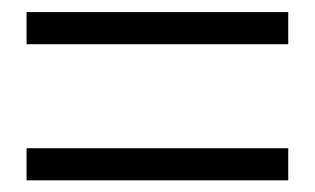

<svg xmlns="http://www.w3.org/2000/svg" viewBox="-20 -467 526 321"><path d="M24.4 -446.8H461.9V-393.1H24.4ZM24.4 -219.2H461.9V-165.5H24.4Z"/></svg>

Font: Reddit Sans Fudge Light
Style: Regular
Weight: 300
Designer: Stephen Hutchings
Foundry: Reddit
Version: Version 1.013